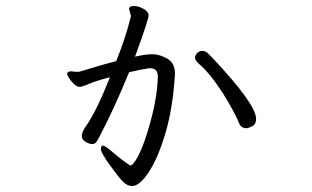

<svg xmlns="http://www.w3.org/2000/svg" viewBox="-20 -559 1040 641"><path d="M835 -162Q835 -144 822 -137.5Q809 -131 803 -131Q784 -131 778 -148Q767 -178 724 -248Q679 -317 644 -346Q631 -358 631 -366Q631 -374 638 -381.5Q645 -389 655.5 -389Q666 -389 673 -382L690 -365Q835 -211 835 -162ZM431 -370Q466 -378 489 -378Q512 -378 538 -363.5Q564 -349 564 -314V-309Q557 -197 532 -113.5Q507 -30 476.5 16Q446 62 421 62Q405 62 391 48Q377 34 347 -7.5Q317 -49 317 -61Q317 -73 324 -73Q331 -73 360.5 -47.5Q390 -22 414 -7H419Q446 -30 475.5 -128.5Q505 -227 507 -303Q507 -331 482 -331H476Q455 -328 411 -318Q361 -195 309 -97Q300 -78 289 -78Q278 -78 265.5 -85.5Q253 -93 253 -105.5Q253 -118 267 -138Q302 -187 347 -301Q303 -290 278.5 -279.5Q254 -269 245.5 -269Q237 -269 227 -278.5Q217 -288 210.5 -298.5Q204 -309 204 -312V-314Q208 -321 217 -321L225 -320L240 -319Q245 -319 281.5 -330.5Q318 -342 368 -355Q398 -429 416 -500Q417 -502 417 -506L411 -529Q411 -539 426.5 -539Q442 -539 459 -529.5Q476 -520 476 -507Q476 -494 431 -370Z"/></svg>

Font: LXGW WenKai Mono Lite
Style: Regular
Weight: 400
Monospace: yes
Designer: LXGW / Fontworks Inc.
Foundry: LXGW / Fontworks Inc.
Version: Version 1.520; June 14, 2025